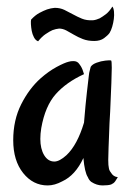

<svg xmlns="http://www.w3.org/2000/svg" viewBox="-20 -565 406 588"><path d="M20.5 -135.7Q20.5 -197.3 44.9 -245.6Q69.3 -293.9 104.5 -325.2Q128.9 -346.7 153.3 -359.9Q177.7 -373 190.4 -376Q196.3 -377.9 205.1 -377.9Q216.8 -377.9 222.7 -369.1L227.5 -362.3Q233.4 -352.5 237.3 -337.9Q183.6 -313.5 150.9 -276.9Q118.2 -240.2 106.4 -172.9Q103.5 -155.3 103.5 -139.6Q103.5 -109.4 115.2 -89.8Q127 -70.3 146.5 -70.3Q162.1 -70.3 183.6 -89.8Q216.8 -121.1 237.3 -189.5Q242.2 -249 246.1 -282.2L252 -333Q252.9 -342.8 254.9 -349.1Q256.8 -355.5 257.8 -360.4Q262.7 -368.2 275.9 -373Q289.1 -377.9 302.7 -379.4Q316.4 -380.9 320.3 -379.9Q322.3 -377.9 322.3 -357.4Q322.3 -331.1 317.4 -223.6L315.4 -188.5Q311.5 -92.8 311.5 -75.2Q311.5 -57.6 313.5 -49.8Q314.5 -43 319.3 -37.1Q327.1 -23.4 340.8 -22.5Q332 -6.8 327.1 -3.9L320.3 0Q311.5 2.9 293.9 2.9Q276.4 2.9 259.8 -7.8Q252.9 -12.7 249 -22.5Q239.3 -37.1 235.4 -81.1Q210.9 -28.3 170.9 -9.8Q147.5 2.9 126 2.9Q81.1 2.9 50.8 -35.2Q20.5 -73.2 20.5 -135.7ZM285.2 -508.8Q293.9 -513.7 304.2 -521.5Q314.5 -529.3 324.2 -544.9Q328.1 -540 329.1 -529.3Q330.1 -518.6 328.6 -506.8Q327.1 -495.1 323.7 -483.4Q320.3 -471.7 315.4 -463.9Q310.5 -457 298.8 -448.2Q287.1 -439.5 268.6 -439.5Q249 -439.5 233.9 -445.3Q218.8 -451.2 206.5 -458.5Q194.3 -465.8 183.1 -471.7Q171.9 -477.5 161.1 -477.5Q151.4 -476.6 140.6 -472.7Q131.8 -468.8 120.1 -460.9Q108.4 -453.1 96.7 -438.5Q88.9 -441.4 84 -450.7Q79.1 -460 77.1 -470.7Q75.2 -481.4 74.7 -490.7Q74.2 -500 75.2 -504.9Q87.9 -518.6 100.6 -525.4Q113.3 -532.2 124 -536.1Q135.7 -540 147.5 -541Q164.1 -541 177.2 -534.7Q190.4 -528.3 203.6 -521Q216.8 -513.7 231 -507.8Q245.1 -502 264.6 -502.9Q274.4 -503.9 285.2 -508.8Z"/></svg>

Font: BKP Parklife Display
Style: Regular
Weight: 400
Designer: Font Diner, Inc.; LA MECHKY PLUS GmbH
Foundry: Font Diner, Inc.; LA MECHKY PLUS GmbH
Version: Version 1.007